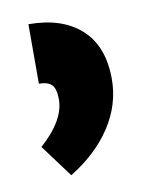

<svg xmlns="http://www.w3.org/2000/svg" viewBox="-50 -799 302 407"><g transform="rotate(-10 100.5 -595.5)"><path d="M38 -761Q110 -761 151 -724Q192 -687 192 -616Q192 -561 160.5 -513Q129 -465 72 -430L20 -500Q74 -548 74 -593Q74 -616 65.5 -624.5Q57 -633 38 -633Z"/></g></svg>

Font: Noto Sans Armenian ExtraCondensed
Style: Bold
Weight: 700
Width: 2
Designer: Monotype Design Team
Foundry: Monotype Imaging Inc.
Version: Version 2.008; ttfautohint (v1.8.4.7-5d5b)